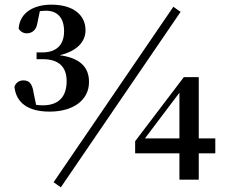

<svg xmlns="http://www.w3.org/2000/svg" viewBox="-20 -771 972 824"><path d="M241 33 755 -720 724 -742 210 11ZM193 -292C294 -292 362 -341 362 -419C362 -482 325 -522 236 -534C313 -552 347 -594 347 -641C347 -705 297 -751 200 -751C129 -751 65 -720 60 -648C67 -636 80 -628 94 -628C115 -628 135 -639 140 -670L151 -723C160 -724 169 -725 177 -725C226 -725 255 -695 255 -637C255 -575 219 -546 161 -546H137V-517H164C232 -517 266 -484 266 -423C266 -355 231 -319 164 -319C153 -319 144 -320 135 -321L124 -374C118 -415 103 -426 80 -426C64 -426 49 -418 42 -399C49 -330 100 -292 193 -292ZM750 0H833V-113H904V-177H833V-440H769L560 -165V-113H750ZM602 -177 685 -287 750 -373V-177Z"/></svg>

Font: Source Han Serif CN
Style: Bold
Weight: 700
Designer: Ryoko NISHIZUKA 西塚涼子 (kana & ideographs); Frank Grießhammer (Latin, Greek & Cyrillic); Wenlong ZHANG 张文龙 (bopomofo); San
Foundry: Adobe
Version: Version 2.003;hotconv 1.1.1;makeotfexe 2.6.0